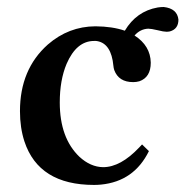

<svg xmlns="http://www.w3.org/2000/svg" viewBox="-20 -519 533 549"><path d="M456.1 -428.2Q448.2 -428.2 430.7 -432.6Q412.1 -437 403.8 -437Q380.9 -436 364.7 -417.5Q410.2 -388.2 411.1 -339.8Q411.1 -297.9 378.4 -286.6Q369.6 -284.2 360.8 -284.2Q319.3 -284.2 306.6 -318.8Q304.7 -325.2 304.2 -331.1Q298.3 -394 258.3 -401.4Q253.9 -402.3 249 -401.9Q198.7 -401.9 170.4 -336.4Q150.9 -290 150.9 -226.1Q150.9 -124.5 207 -70.8Q238.8 -41.5 274.9 -41Q324.7 -41 377.9 -97.2Q382.3 -102.1 386.2 -106L405.8 -86.9Q363.3 -0.5 269 8.8Q258.8 9.8 249 9.8Q90.8 9.8 49.8 -114.7Q37.1 -153.8 37.1 -201.2Q37.1 -320.8 116.7 -391.6Q176.3 -443.4 252.9 -443.8Q301.8 -443.4 336.9 -431.2Q370.1 -486.8 430.7 -497.6Q439.9 -499 448.2 -499Q486.8 -494.6 490.2 -462.9Q490.2 -436 465.8 -429.2Q460.4 -428.2 456.1 -428.2Z"/></svg>

Font: Linux Libertine O
Style: Semibold
Weight: 700
Designer: Philipp H. Poll
Foundry: Philipp H. Poll
Version: Version 5.0.0